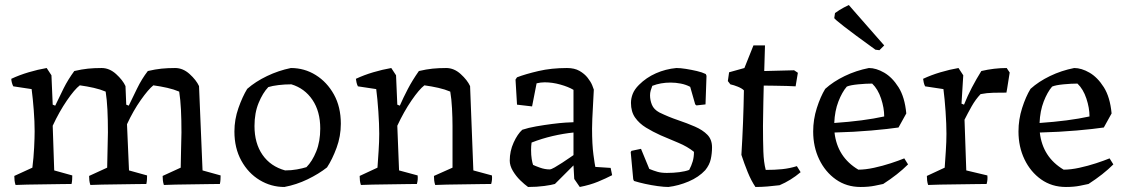

<svg xmlns="http://www.w3.org/2000/svg" viewBox="-20 -733 4491 765"><path d="M42 4Q39 -5 38 -14Q37 -23 37 -32L109 -65Q114 -105 116 -145Q118 -185 118 -210Q118 -248 114.5 -294Q111 -340 106 -378L33 -389Q30 -394 27.5 -403Q25 -412 25 -419Q57 -434 94 -445Q131 -456 166 -462L185 -433L190 -316L200 -312Q216 -346 233.5 -381Q251 -416 276 -450Q306 -457 330.5 -459.5Q355 -462 385 -462Q416 -462 442.5 -438Q469 -414 480 -390Q481 -371 481.5 -353Q482 -335 483 -316L493 -312Q507 -341 526 -380Q545 -419 569 -450Q599 -457 623.5 -459.5Q648 -462 678 -462Q709 -462 735.5 -438Q762 -414 773 -390Q777 -306 780 -222Q783 -138 787 -54L859 -34Q859 -27 858.5 -17.5Q858 -8 856 0Q843 0 812.5 0.5Q782 1 746 1.5Q710 2 679 2.5Q648 3 633 4Q630 -5 629 -14Q628 -23 628 -32L700 -65Q701 -105 701.5 -139.5Q702 -174 703 -205Q703 -256 701 -296Q699 -336 694 -368Q673 -377 646.5 -383Q620 -389 591 -393Q571 -377 541 -334.5Q511 -292 486 -238L494 -54L566 -34Q566 -27 565.5 -17.5Q565 -8 563 0Q550 0 519.5 0.5Q489 1 453 1.5Q417 2 386 2.5Q355 3 340 4Q337 -5 336 -14Q335 -23 335 -32L407 -65Q409 -145 410 -206Q410 -256 408 -296Q406 -336 401 -368Q380 -377 353.5 -383Q327 -389 298 -393Q277 -377 246.5 -332.5Q216 -288 190 -232L196 -54L268 -34Q268 -27 267.5 -17.5Q267 -8 265 0Q252 0 221.5 0.5Q191 1 155 1.5Q119 2 88 2.5Q57 3 42 4Z M1113 12Q1060 12 1014.5 -15.5Q969 -43 941.5 -93Q914 -143 914 -209Q914 -257 930 -302.5Q946 -348 965 -379Q998 -408 1044 -430Q1090 -452 1139 -462Q1193 -462 1238 -434Q1283 -406 1310.5 -356.5Q1338 -307 1338 -240Q1338 -190 1321 -144Q1304 -98 1283 -66Q1250 -40 1205.5 -18.5Q1161 3 1113 12ZM1116 -54Q1141 -54 1163 -58Q1185 -62 1201 -67Q1224 -90 1240 -129.5Q1256 -169 1256 -221Q1256 -289 1225 -335Q1194 -381 1141 -397Q1114 -397 1089.5 -394Q1065 -391 1049 -386Q1027 -363 1010.5 -323Q994 -283 994 -231Q994 -162 1026 -116Q1058 -70 1116 -54Z M1418 4Q1415 -5 1414 -14Q1413 -23 1413 -32L1484 -65Q1486 -94 1488.5 -131.5Q1491 -169 1491 -200Q1491 -238 1487.5 -289Q1484 -340 1479 -378L1406 -389Q1402 -397 1400.5 -404.5Q1399 -412 1398 -419Q1430 -434 1467 -445Q1504 -456 1539 -462L1558 -433L1563 -316L1573 -312Q1587 -344 1605 -378.5Q1623 -413 1649 -450Q1679 -457 1703.5 -459.5Q1728 -462 1758 -462Q1789 -462 1815.5 -438Q1842 -414 1853 -390Q1856 -306 1859.5 -222Q1863 -138 1866 -54L1940 -34Q1942 -17 1937 0Q1924 0 1893.5 0.5Q1863 1 1827 1.5Q1791 2 1760 2.5Q1729 3 1714 4Q1711 -5 1710 -14Q1709 -23 1709 -32L1783 -65V-230Q1783 -263 1781 -301Q1779 -339 1774 -368Q1753 -377 1726.5 -383Q1700 -389 1671 -393Q1650 -377 1619.5 -332.5Q1589 -288 1563 -232L1570 -54L1644 -34Q1646 -17 1641 0Q1628 0 1597.5 0.5Q1567 1 1531 1.5Q1495 2 1464 2.5Q1433 3 1418 4Z M2191 0Q2178 4 2148.5 8Q2119 12 2084 12Q2070 2 2053 -14.5Q2036 -31 2023.5 -52Q2011 -73 2011 -93Q2011 -131 2026.5 -165Q2042 -199 2061 -216Q2085 -224 2116.5 -229.5Q2148 -235 2179 -239Q2210 -243 2233 -244.5Q2256 -246 2265 -246V-375Q2245 -387 2213 -396Q2181 -405 2150 -405Q2142 -405 2134 -404Q2126 -403 2118 -401L2100 -309L2040 -316L2034 -416L2040 -425Q2074 -438 2125.5 -450Q2177 -462 2239 -462Q2269 -462 2289 -450.5Q2309 -439 2321.5 -423Q2334 -407 2339.5 -393.5Q2345 -380 2346 -376Q2345 -350 2343 -318.5Q2341 -287 2340 -260Q2339 -233 2339 -221Q2339 -157 2344.5 -116.5Q2350 -76 2352 -68L2413 -64L2419 -35Q2394 -22 2362.5 -9Q2331 4 2290 12L2268 -20L2265 -74ZM2104 -76Q2112 -72 2131.5 -65Q2151 -58 2170 -58Q2176 -58 2190 -66Q2204 -74 2220 -84.5Q2236 -95 2249 -104Q2262 -113 2265 -115V-205Q2225 -201 2182 -191Q2139 -181 2098 -165Q2097 -158 2096.5 -150.5Q2096 -143 2096 -136Q2096 -115 2098.5 -99.5Q2101 -84 2104 -76Z M2643 12Q2626 12 2600.5 8.5Q2575 5 2550 -0.5Q2525 -6 2506 -12L2503 -19L2493 -127L2496 -132L2534 -140L2567 -60Q2584 -53 2599.5 -48.5Q2615 -44 2637 -44Q2663 -44 2686.5 -47Q2710 -50 2726 -56Q2735 -73 2740 -90Q2745 -107 2745 -128Q2719 -149 2683 -164Q2647 -179 2612 -194Q2581 -208 2554 -224.5Q2527 -241 2510.5 -264.5Q2494 -288 2494 -323Q2494 -341 2501 -359Q2508 -377 2526 -395Q2555 -424 2593.5 -441Q2632 -458 2675 -462Q2691 -462 2713 -458.5Q2735 -455 2756.5 -450Q2778 -445 2792 -438L2795 -431L2791 -317L2755 -313L2750 -317L2730 -387Q2713 -396 2692.5 -400Q2672 -404 2652 -404Q2612 -404 2579 -391Q2575 -381 2572.5 -372Q2570 -363 2570 -353Q2570 -334 2577.5 -315.5Q2585 -297 2607 -285Q2644 -267 2681 -254.5Q2718 -242 2749 -228.5Q2780 -215 2798.5 -196Q2817 -177 2817 -146Q2817 -122 2812 -99Q2807 -76 2790 -55Q2764 -27 2724 -10Q2684 7 2643 12Z M2990 12Q2973 -13 2959 -47.5Q2945 -82 2934 -116Q2938 -181 2940.5 -245Q2943 -309 2944 -373Q2936 -381 2920 -387.5Q2904 -394 2890 -397L2880 -410L2885 -445L2946 -462L2982 -552H3028L3025 -450L3144 -453L3159 -443L3150 -389Q3140 -390 3115.5 -390.5Q3091 -391 3065 -391.5Q3039 -392 3023 -392Q3022 -360 3021.5 -326Q3021 -292 3020.5 -266Q3020 -240 3020 -231Q3020 -173 3021.5 -129.5Q3023 -86 3031 -56Q3067 -56 3096.5 -59Q3126 -62 3155 -71L3170 -47Q3131 -14 3086 5Q3062 8 3038 10Q3014 12 2990 12Z M3409 12Q3353 12 3310.5 -18Q3268 -48 3244 -98Q3220 -148 3220 -209Q3220 -257 3234.5 -302.5Q3249 -348 3268 -379Q3300 -408 3345.5 -430Q3391 -452 3442 -462Q3471 -462 3503 -443.5Q3535 -425 3560 -385.5Q3585 -346 3591 -281L3560 -225Q3520 -219 3451.5 -213Q3383 -207 3305 -205Q3316 -107 3400 -57Q3428 -57 3462.5 -64.5Q3497 -72 3529 -82.5Q3561 -93 3583 -102L3598 -78Q3558 -38 3499 0Q3490 2 3465.5 7Q3441 12 3409 12ZM3304 -243Q3421 -251 3503 -269Q3503 -303 3490.5 -340.5Q3478 -378 3455 -400Q3431 -400 3399.5 -397Q3368 -394 3354 -388Q3335 -366 3320.5 -328.5Q3306 -291 3304 -243ZM3484 -533 3468 -535Q3378 -600 3341 -629Q3304 -658 3304 -661L3307 -681Q3325 -694 3342 -703Q3359 -712 3362 -713L3382 -690L3474 -585L3503 -552Z M3678 4Q3675 -5 3674 -14Q3673 -23 3673 -32L3744 -65Q3746 -94 3748.5 -131.5Q3751 -169 3751 -200Q3751 -238 3747.5 -289Q3744 -340 3739 -378L3666 -389Q3662 -397 3660.5 -404.5Q3659 -412 3658 -419Q3690 -434 3727 -445Q3764 -456 3799 -462L3818 -433L3811 -320L3821 -316Q3835 -351 3852.5 -384.5Q3870 -418 3890 -450Q3941 -462 3991 -462L4003 -444L3993 -381L3990 -364Q3966 -364 3939 -363.5Q3912 -363 3887 -358Q3867 -337 3851.5 -309.5Q3836 -282 3823 -256L3830 -54L3914 -34Q3916 -17 3911 0Q3898 0 3866 0.5Q3834 1 3796 1.5Q3758 2 3725.5 2.5Q3693 3 3678 4Z M4227 12Q4171 12 4128.5 -18Q4086 -48 4062 -98Q4038 -148 4038 -209Q4038 -257 4052.5 -302.5Q4067 -348 4086 -379Q4118 -408 4163.5 -430Q4209 -452 4260 -462Q4289 -462 4321 -443.5Q4353 -425 4378 -385.5Q4403 -346 4409 -281L4378 -225Q4338 -219 4269.5 -213Q4201 -207 4123 -205Q4134 -107 4218 -57Q4246 -57 4280.5 -64.5Q4315 -72 4347 -82.5Q4379 -93 4401 -102L4416 -78Q4376 -38 4317 0Q4308 2 4283.5 7Q4259 12 4227 12ZM4122 -243Q4239 -251 4321 -269Q4321 -303 4308.5 -340.5Q4296 -378 4273 -400Q4249 -400 4217.5 -397Q4186 -394 4172 -388Q4153 -366 4138.5 -328.5Q4124 -291 4122 -243Z"/></svg>

Font: Labrada
Style: Regular
Weight: 400
Designer: Mercedes Jáuregui
Foundry: Omnibus-Type Team
Version: Version 1.000; ttfautohint (v1.8.4.7-5d5b)